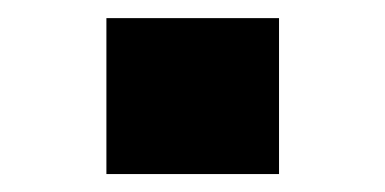

<svg xmlns="http://www.w3.org/2000/svg" viewBox="-20 -194 429 214"><path d="M98.6 0V-173.8H291V0Z"/></svg>

Font: Gothic A1 Black
Style: Regular
Weight: 900
Version: Version 2.50